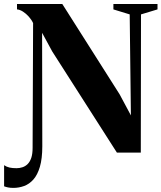

<svg xmlns="http://www.w3.org/2000/svg" viewBox="-80 -763 807 960"><path d="M-13 176.5Q-28.5 176.5 -39.5 174.2Q-50.5 172 -59.5 168.5V63Q-47 71.5 -32.2 74.8Q-17.5 78 3 78Q18 78 32.5 73.2Q47 68.5 58.5 57Q70 45.5 76.5 26Q83 6.5 83 -24L85.5 -647.5Q78 -664 64.2 -679.5Q50.5 -695 34.8 -705Q19 -715 5 -716V-743H231.5L518 -291.5L574.5 -186L568.5 -691L487 -716V-743H707.5V-716L625 -691L624 0H504.5L181 -506L130.5 -599L131.5 -32Q131.5 30 119.5 70.8Q107.5 111.5 87 134.5Q66.5 157.5 40.5 167Q14.5 176.5 -13 176.5Z"/></svg>

Font: Merriweather 120pt ExtraBold
Style: Regular
Weight: 800
Version: Version 2.100